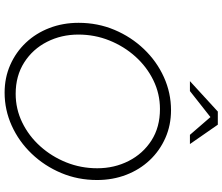

<svg xmlns="http://www.w3.org/2000/svg" viewBox="-86 -868 965 833"><g transform="rotate(90 396.5 -451.5)"><path d="M382 11Q317 11 261.5 -13.5Q206 -38 165 -81.5Q124 -125 101.5 -183.5Q79 -242 79 -310Q79 -393 109.5 -465.5Q140 -538 193 -593.5Q246 -649 314.5 -680Q383 -711 458 -711Q523 -711 578.5 -686.5Q634 -662 675 -618.5Q716 -575 738.5 -516.5Q761 -458 761 -390Q761 -307 730.5 -234.5Q700 -162 647 -106.5Q594 -51 525.5 -20Q457 11 382 11ZM387 -37Q453 -37 511.5 -65.5Q570 -94 614.5 -143.5Q659 -193 684.5 -256.5Q710 -320 710 -391Q710 -465 678.5 -527Q647 -589 589.5 -626Q532 -663 453 -663Q387 -663 328.5 -634.5Q270 -606 225.5 -556.5Q181 -507 155.5 -443.5Q130 -380 130 -309Q130 -235 161.5 -173Q193 -111 251 -74Q309 -37 387 -37ZM332 -793 464 -914H521L605 -793H565L488 -882L375 -793Z"/></g></svg>

Font: Red Hat Text VF
Style: Italic
Weight: 300
Italic angle: -12°
Designer: Pentagram, MCKL
Foundry: Pentagram, MCKL
Version: Version 1.023